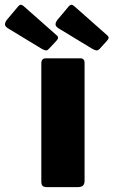

<svg xmlns="http://www.w3.org/2000/svg" viewBox="-122 -770 466 790"><path d="M226 -27Q226 -12 219 -6Q212 0 196 0H72Q58 0 53 -5.5Q48 -11 48 -23V-509Q48 -530 66 -530H209Q226 -530 226 -511ZM-47 -744Q-37 -756 -25 -745L112 -624Q123 -615 109 -601L79 -569Q73 -562 67 -562.5Q61 -563 50 -569L-90 -654Q-102 -662 -101.5 -670.5Q-101 -679 -94 -688ZM161 -744Q171 -756 183 -745L320 -624Q331 -615 317 -601L288 -569Q281 -562 275 -562.5Q269 -563 258 -569L118 -654Q106 -662 106.5 -670.5Q107 -679 114 -688Z"/></svg>

Font: Libre Franklin ExtraBold
Style: Regular
Weight: 800
Designer: Pablo Impallari, Rodrigo Fuenzalida, Nhung Nguyen
Foundry: Impallari Type
Version: Version 3.000